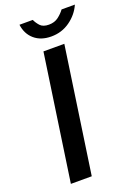

<svg xmlns="http://www.w3.org/2000/svg" viewBox="-168 -969 738 1037"><g transform="rotate(-20 201.5 -451.0)"><path d="M51.5 0 157 -723H277L171.5 0ZM225.5 -784Q166 -784 128.8 -816Q91.5 -848 84.5 -902.5H161Q169 -884 185 -866.2Q201 -848.5 235 -848.5Q267.5 -848.5 289.8 -865.5Q312 -882.5 326.5 -902.5H403Q380.5 -851.5 333.2 -817.8Q286 -784 225.5 -784Z"/></g></svg>

Font: Public Sans SemiBold
Style: Italic
Weight: 600
Italic angle: -8°
Designer: The Public Sans project authors (U.S. Web Design System). Libre Franklin designed by Pablo Impallari and Rodrigo Fuenzal
Version: Version 1.007; ttfautohint (v1.8.1) -l 8 -r 50 -G 200 -x 14 